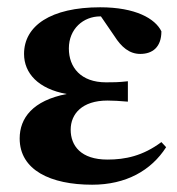

<svg xmlns="http://www.w3.org/2000/svg" viewBox="-20 -492 487 527"><path d="M233 15C326 15 395 -24 436 -88L423 -102C372 -64 324 -54 275 -54C202 -54 174 -92 174 -136C174 -179 205 -216 275 -216C293 -216 305 -215 331 -213V-269C305 -266 290 -266 271 -266C202 -266 169 -307 169 -359C169 -413 209 -447 255 -447H257L294 -393C313 -363 335 -344 365 -344C398 -344 423 -362 423 -406C406 -441 352 -472 255 -472C119 -472 46 -421 46 -344C46 -291 85 -248 163 -234C70 -216 34 -168 34 -112C34 -25 119 15 233 15Z"/></svg>

Font: Source Serif 4 Display
Style: Bold
Weight: 700
Designer: Frank Grießhammer
Foundry: Adobe Systems Incorporated
Version: Version 4.004;hotconv 1.0.117;makeotfexe 2.5.65602